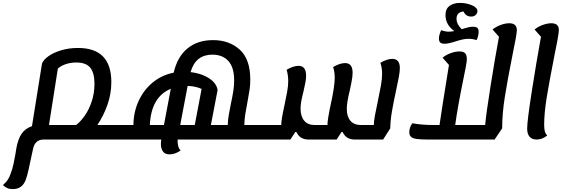

<svg xmlns="http://www.w3.org/2000/svg" viewBox="-109 -935 3880 1321"><path d="M713 -75 697 25H192Q131 25 118 91L88 230Q78 277 67 305Q56 333 35 349.5Q14 366 -23 366Q-44 366 -59.5 359Q-75 352 -89 338Q-85 334 -75 325Q-65 316 -54.5 300Q-44 284 -35 258Q-23 227 -15.5 190.5Q-8 154 -3 125.5Q2 97 3 88Q15 20 40.5 -16Q66 -52 111 -67L180 -498Q190 -524 224.5 -548.5Q259 -573 312 -589Q365 -605 428 -605Q657 -605 657 -370Q657 -290 630.5 -214.5Q604 -139 561 -75ZM541 -359Q541 -432 512.5 -468.5Q484 -505 416 -505Q377 -505 343 -493.5Q309 -482 289 -463L228 -75H415Q445 -98 474 -139Q503 -180 522 -237Q541 -294 541 -359Z M1707 -75 1691 25H1113Q1112 47 1117 69Q1122 91 1134 99Q1120 111 1099.5 119Q1079 127 1058 127Q1026 127 1012 107Q998 87 998 56Q998 40 1001 25H695L710 -75H809Q810 -167 846.5 -244Q883 -321 945.5 -370.5Q1008 -420 1086 -435Q1111 -544 1180.5 -601.5Q1250 -659 1357 -659Q1468 -659 1540.5 -593.5Q1613 -528 1613 -387Q1613 -350 1608 -317Q1603 -284 1593 -230Q1583 -180 1578 -146.5Q1573 -113 1572 -75ZM1458 -75Q1459 -106 1464 -138Q1469 -170 1479 -219Q1490 -269 1496 -307Q1502 -345 1502 -382Q1502 -472 1462 -515.5Q1422 -559 1352 -559Q1296 -559 1258.5 -530.5Q1221 -502 1202 -439Q1265 -431 1306.5 -409.5Q1348 -388 1367 -363Q1386 -338 1388 -315L1342 -75ZM1131 -75H1231L1278 -323Q1265 -330 1239 -336.5Q1213 -343 1182 -344ZM1066 -324Q998 -296 962 -233Q926 -170 922 -75H1019Z M2642 -467Q2642 -443 2635.5 -407.5Q2629 -372 2616 -312Q2598 -230 2587.5 -168Q2577 -106 2576 -52L2527 25H2331Q2272 25 2248 -27H2241L2207 25H2013Q1954 25 1930 -27H1923L1889 25H1689L1704 -75H1826V-76Q1826 -110 1847 -205Q1860 -266 1867 -305Q1874 -344 1874 -378Q1874 -417 1863 -455Q1909 -482 1945 -482Q1997 -482 1997 -415Q1997 -393 1992.5 -368.5Q1988 -344 1979 -306Q1969 -267 1964 -239.5Q1959 -212 1959 -187Q1959 -134 1984 -104.5Q2009 -75 2055 -75H2144V-76Q2144 -95 2149.5 -128.5Q2155 -162 2159.5 -184Q2164 -206 2166 -214Q2194 -342 2194 -398Q2194 -441 2183 -474Q2230 -501 2265 -501Q2317 -501 2317 -435Q2317 -406 2308.5 -365.5Q2300 -325 2298 -315Q2277 -231 2277 -186Q2277 -133 2302 -104Q2327 -75 2373 -75H2463V-76Q2463 -98 2470.5 -140Q2478 -182 2488 -226Q2504 -302 2512 -347.5Q2520 -393 2520 -427Q2520 -469 2508 -503Q2555 -530 2590 -530Q2642 -530 2642 -467Z M3447 -728Q3447 -699 3417 -556Q3383 -386 3364.5 -269.5Q3346 -153 3346 -52L3294 25H2837Q2785 25 2757.5 21Q2730 17 2718.5 6Q2707 -5 2707 -26Q2707 -58 2728 -87Q2791 -75 2872 -75H2915Q2928 -168 2976 -464L2980 -488L2936 -538Q2960 -558 2992 -569.5Q3024 -581 3052 -581Q3080 -581 3091.5 -568.5Q3103 -556 3103 -526Q3103 -513 3095.5 -473Q3088 -433 3078 -385Q3038 -189 3023 -75H3229Q3235 -147 3266 -342.5Q3297 -538 3324 -682L3280 -732Q3303 -751 3335 -763Q3367 -775 3395 -775Q3447 -775 3447 -728ZM3184 -718Q3184 -687 3170 -659Q3143 -668 3117 -668Q3094 -668 3073.5 -663.5Q3053 -659 3022 -649Q2975 -634 2951 -634Q2928 -634 2919.5 -643Q2911 -652 2911 -669Q2911 -695 2926 -727Q2956 -717 2977 -717Q2991 -717 3017 -721Q2956 -765 2956 -831Q2956 -874 2984 -894.5Q3012 -915 3056 -915Q3099 -915 3137.5 -899Q3176 -883 3176 -857Q3175 -843 3163.5 -832Q3152 -821 3133 -821Q3096 -821 3080 -856Q3057 -854 3044.5 -841.5Q3032 -829 3032 -806Q3032 -768 3068 -734Q3073 -736 3090 -741Q3107 -746 3119.5 -748.5Q3132 -751 3144 -751Q3167 -751 3175.5 -743Q3184 -735 3184 -718Z M3704 -545Q3671 -377 3653 -267.5Q3635 -158 3635 -76Q3635 -48 3639.5 -31.5Q3644 -15 3656 -3Q3623 25 3582 25Q3551 25 3534.5 5.5Q3518 -14 3518 -50Q3518 -103 3549.5 -304.5Q3581 -506 3613 -682L3569 -732Q3593 -752 3625.5 -763.5Q3658 -775 3684 -775Q3736 -775 3736 -729Q3736 -711 3726.5 -659Q3717 -607 3704 -545Z"/></svg>

Font: Lemonada
Style: Regular
Weight: 400
Designer: Mohamed Gaber (Arabic) Eduardo Tunni (Latin)
Foundry: Kief Type Foundry
Version: Version 3.006